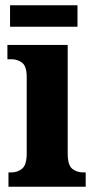

<svg xmlns="http://www.w3.org/2000/svg" viewBox="-20 -706 361 726"><path d="M12 0V-54H22Q47 -54 64 -68.5Q81 -83 81 -126V-415Q81 -455 64 -468.5Q47 -482 23 -482H8V-536H236V-125Q236 -82 253 -68Q270 -54 295 -54H304V0ZM18 -605V-686H273V-605Z"/></svg>

Font: Noto Serif Bengali Condensed ExtraBold
Style: Regular
Weight: 800
Width: 3
Designer: Juan Bruce, Universal Thirst, Indian Type Foundry and the Monotype Design Team.
Foundry: Monotype Imaging Inc.
Version: Version 2.003; ttfautohint (v1.8.4.7-5d5b)